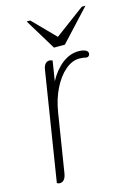

<svg xmlns="http://www.w3.org/2000/svg" viewBox="-110 -758 571 820"><g transform="rotate(-15 176.0 -348.0)"><path d="M38 0 114 -479Q119 -514 143 -514Q149 -514 156 -510L142 -422Q166 -467 200 -493.5Q234 -520 273 -520Q290 -520 302 -515Q314 -510 314 -500Q314 -493 310 -489Q306 -485 300 -485Q284 -489 268 -489Q236 -489 205.5 -463Q175 -437 152.5 -391.5Q130 -346 121 -288L80 -31Q74 4 50 4Q45 4 38 0ZM92 -700H108L204 -602L336 -700H352L224 -562H176Z"/></g></svg>

Font: Thasadith
Style: Italic
Weight: 400
Italic angle: -9°
Designer: Cadson Demak Co.,Ltd.
Foundry: Cadson Demak Co.,Ltd.
Version: Version 1.000; ttfautohint (v1.6)